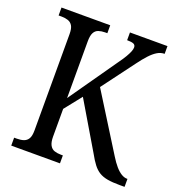

<svg xmlns="http://www.w3.org/2000/svg" viewBox="-129 -824 875 933"><g transform="rotate(20 308.5 -357.0)"><path d="M31 0V-41H45Q65 -41 80 -46Q95 -51 103.5 -65Q112 -79 112 -108V-606Q112 -635 103.5 -649Q95 -663 80 -668Q65 -673 47 -673H31V-714H283V-673H271Q253 -673 238 -668Q223 -663 215 -648Q207 -633 207 -603V-310L379 -556Q398 -582 408.5 -600Q419 -618 424 -630.5Q429 -643 429 -652Q429 -665 418.5 -669.5Q408 -674 385 -674V-714H579V-674Q559 -674 541 -663Q523 -652 504 -631.5Q485 -611 463 -581L339 -415L522 -122Q538 -96 553.5 -78Q569 -60 584.5 -50.5Q600 -41 615 -41H617V0H592Q554 0 528.5 -4.5Q503 -9 485 -20Q467 -31 452 -50.5Q437 -70 420 -101L277 -342L207 -254V-111Q207 -82 215.5 -66.5Q224 -51 239 -46Q254 -41 273 -41H283V0Z"/></g></svg>

Font: Noto Serif Khmer Condensed
Style: Regular
Weight: 400
Width: 3
Designer: Danh Hong and the Monotype Design Team
Foundry: Monotype Imaging Inc.
Version: Version 2.004